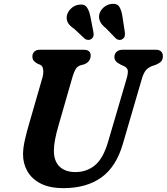

<svg xmlns="http://www.w3.org/2000/svg" viewBox="-20 -957 862 992"><path d="M538 -223 634 -550Q641.5 -575 640.5 -590.8Q639.5 -606.5 619.5 -616L605.5 -622Q586 -632 578.5 -640.8Q571 -649.5 571 -663.5Q571.5 -679 582.5 -689.5Q593.5 -700 615 -700H785.5Q803.5 -700 812.5 -690.8Q821.5 -681.5 821.5 -667.5Q821.5 -649 812.5 -639.5Q803.5 -630 783.5 -621.5L764.5 -615.5Q741.5 -605.5 730.8 -590.2Q720 -575 711.5 -545L615 -214.5Q581 -96 504.2 -40.5Q427.5 15 307.5 15Q236 15 189.8 -9Q143.5 -33 121 -73.2Q98.5 -113.5 99 -161.5Q99.5 -195.5 109 -236.2Q118.5 -277 128.5 -311L199.5 -557Q205.5 -578.5 203 -597.5Q200.5 -616.5 188.5 -622L173.5 -628Q158.5 -637 152.8 -645Q147 -653 147.5 -667Q147.5 -680.5 157.5 -690.2Q167.5 -700 185.5 -700H411.5Q449 -700 448.5 -669.5Q448.5 -656 440.2 -643.5Q432 -631 414.5 -624.5L395.5 -619.5Q379 -613.5 370.8 -599.8Q362.5 -586 355 -561L283 -311Q258.5 -227.5 258.5 -180.5Q258 -125 287.5 -96.5Q317 -68 370 -68Q428 -68 470.5 -103Q513 -138 538 -223ZM613 -869 625 -791Q626 -780 624.5 -771.2Q623 -762.5 614 -756Q606 -750 596.2 -750.8Q586.5 -751.5 579.5 -757.5L527 -811.5Q488 -841.5 492 -878Q495.5 -899.5 513.5 -916.8Q531.5 -934 556.5 -937Q586 -940 597.2 -920.8Q608.5 -901.5 613 -869ZM447.5 -869 462.5 -792Q464.5 -781.5 463.2 -772.8Q462 -764 453.5 -757Q445.5 -750.5 435.8 -750.8Q426 -751 418.5 -756.5L364 -807.5Q342.5 -822 333 -836.2Q323.5 -850.5 324.5 -870.5Q327 -892 344.2 -910.2Q361.5 -928.5 386 -932.5Q416 -937.5 428.8 -919.2Q441.5 -901 447.5 -869Z"/></svg>

Font: Fraunces 9pt S100 SemiBold
Style: Italic
Weight: 600
Italic angle: -16°
Version: Version 1.000; ttfautohint (v1.8.3)